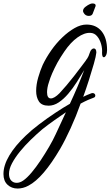

<svg xmlns="http://www.w3.org/2000/svg" viewBox="-192 -614 639 1110"><path d="M-90 476Q-125 476 -148.5 454Q-172 432 -172 392Q-172 342 -138.5 285.5Q-105 229 -44 171Q-11 139 34.5 104.5Q80 70 127.5 38.5Q175 7 212 -14Q235 -63 256 -112.5Q277 -162 295 -209Q275 -176 252 -139.5Q229 -103 202.5 -72Q176 -41 147.5 -22Q119 -3 89 -3Q49 -3 33 -27.5Q17 -52 17 -88Q17 -125 29 -166.5Q41 -208 55 -239Q75 -281 104 -322.5Q133 -364 168 -397.5Q203 -431 239 -451.5Q275 -472 308 -472Q364 -472 395.5 -433Q427 -394 427 -325Q427 -306 421 -294.5Q415 -283 408 -283Q398 -283 398 -308Q400 -333 392.5 -359.5Q385 -386 369.5 -404.5Q354 -423 331 -424Q296 -426 256 -397.5Q216 -369 180 -316Q169 -300 159 -284Q149 -268 140 -252Q104 -185 91 -139Q85 -122 82.5 -107Q80 -92 80 -81Q80 -45 102 -45Q122 -45 152 -75Q170 -94 192 -120Q214 -146 235.5 -173.5Q257 -201 274.5 -224.5Q292 -248 302 -261Q304 -264 306.5 -268Q309 -272 313 -277Q320 -287 327 -309Q331 -322 337.5 -328Q344 -334 350 -334Q365 -334 365 -310Q363 -289 350.5 -245Q338 -201 321.5 -149.5Q305 -98 289 -54Q295 -57 301 -60Q307 -63 312 -65L337 -75Q339 -76 343 -76Q351 -76 355 -71.5Q359 -67 359 -62Q359 -52 349 -49Q337 -45 317.5 -36.5Q298 -28 274 -15Q248 58 216.5 127Q185 196 156 246Q57 415 -27 459Q-43 468 -59.5 472Q-76 476 -90 476ZM-96 443Q-77 443 -58 430Q-35 414 -9 383Q17 352 43 313Q69 274 92 234.5Q115 195 130 162L189 35Q157 57 122 81.5Q87 106 53 133Q20 161 -14 194Q-48 227 -76.5 262Q-105 297 -122.5 330Q-140 363 -140 391Q-140 416 -127.5 429.5Q-115 443 -96 443ZM321 -522Q301 -522 291 -541Q288 -546 288 -551Q288 -564 302.5 -575Q317 -586 327 -590Q330 -592 334.5 -593Q339 -594 343 -594Q361 -594 361 -582Q361 -578 358 -572Q355 -566 352 -556Q349 -546 343.5 -534Q338 -522 321 -522Z"/></svg>

Font: Birthstone Bounce Medium
Style: Regular
Weight: 500
Designer: Robert E. Leuschke
Foundry: Rob Leuschke
Version: Version 1.010; ttfautohint (v1.8.3)